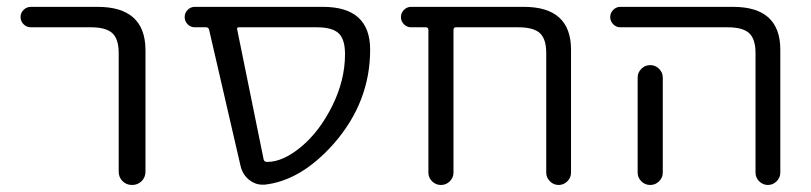

<svg xmlns="http://www.w3.org/2000/svg" viewBox="-20 -562 2365 560"><path d="M70.3 -482.4Q57.6 -482.4 48.8 -491.2Q40 -500 40 -512.2Q40 -524.4 48.8 -533.2Q57.6 -542 70.3 -542H264.6Q403.3 -542 404.3 -417V-61.5Q404.3 -44.9 393.1 -33.7Q381.8 -22.5 365.2 -22.5Q348.6 -22.5 337.4 -33.7Q326.2 -44.9 326.2 -61.5V-407.2Q326.2 -448.2 307.6 -465.3Q289.1 -482.4 245.1 -482.4Z M1059.6 -417Q1059.6 -264.6 954.1 -143.6Q858.4 -35.2 752 -23.4Q748 -23.4 745.1 -23.4Q724.6 -23.4 707 -37.1Q687.5 -52.7 681.6 -78.1L589.8 -475.6Q587.9 -482.4 581.1 -482.4H547.9Q536.1 -482.4 527.3 -491.2Q518.6 -500 518.6 -512.2Q518.6 -524.4 527.3 -533.2Q536.1 -542 547.9 -542H921.9Q1059.6 -542 1059.6 -417ZM676.8 -482.4Q669.9 -482.4 671.9 -475.6L749 -96.7Q751 -89.8 758.8 -89.8H759.8Q805.7 -89.8 858.9 -134.3Q912.1 -178.7 949.2 -253.4Q986.3 -328.1 986.3 -404.3Q986.3 -447.3 967.8 -464.8Q949.2 -482.4 904.3 -482.4Z M1573.2 -407.2Q1573.2 -448.2 1554.7 -465.3Q1536.1 -482.4 1492.2 -482.4H1309.6Q1302.7 -482.4 1302.7 -474.6V-58.6Q1302.7 -43.9 1292 -33.2Q1281.2 -22.5 1266.1 -22.5Q1251 -22.5 1240.2 -33.2Q1229.5 -43.9 1229.5 -58.6V-474.6Q1229.5 -482.4 1221.7 -482.4H1178.7Q1167 -482.4 1158.2 -491.2Q1149.4 -500 1149.4 -512.2Q1149.4 -524.4 1158.2 -533.2Q1167 -542 1178.7 -542H1507.8Q1645.5 -542 1645.5 -417V-58.6Q1645.5 -43.9 1634.8 -33.2Q1624 -22.5 1609.4 -22.5Q1594.7 -22.5 1584 -33.2Q1573.2 -43.9 1573.2 -58.6Z M1913.1 -335.9V-95.7V-58.6Q1913.1 -43.9 1902.3 -33.2Q1891.6 -22.5 1876.5 -22.5Q1861.3 -22.5 1850.6 -33.2Q1839.8 -43.9 1839.8 -58.6V-95.7V-335.9Q1839.8 -350.6 1850.6 -361.3Q1861.3 -372.1 1876.5 -372.1Q1891.6 -372.1 1902.3 -361.3Q1913.1 -350.6 1913.1 -335.9ZM1789.1 -482.4Q1777.3 -482.4 1768.6 -491.2Q1759.8 -500 1759.8 -512.2Q1759.8 -524.4 1768.6 -533.2Q1777.3 -542 1789.1 -542H2118.2Q2255.9 -542 2255.9 -417V-58.6Q2255.9 -43.9 2245.1 -33.2Q2234.4 -22.5 2219.7 -22.5Q2205.1 -22.5 2194.3 -33.2Q2183.6 -43.9 2183.6 -58.6V-407.2Q2183.6 -448.2 2165 -465.3Q2146.5 -482.4 2102.5 -482.4Z"/></svg>

Font: Gen Jyuu Gothic P Normal
Style: Regular
Weight: 300
Designer: [Source Han Sans]
Ryoko NISHIZUKA  (kana & ideographs); Paul D. Hunt (Latin, Greek & Cyrillic); Wenlong ZHANG  (bopomofo
Version: Version 1.002.20150607